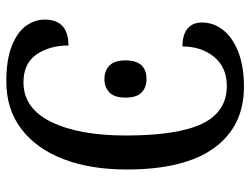

<svg xmlns="http://www.w3.org/2000/svg" viewBox="-110 -654 774 593"><g transform="rotate(90 276.5 -357.0)"><path d="M40 -108Q40 -182 120 -182Q120 -124 147.5 -83.5Q175 -43 234 -43Q314 -43 356 -128.5Q398 -214 398 -359Q398 -519 361.5 -595Q325 -671 245 -671Q187 -671 155 -631.5Q123 -592 123 -534Q87 -534 68 -549.5Q49 -565 49 -594Q49 -630 72 -659.5Q95 -689 140 -706.5Q185 -724 247 -724Q369 -724 436 -632.5Q503 -541 503 -362Q503 -250 471 -166.5Q439 -83 378 -36.5Q317 10 231 10Q163 10 120 -7.5Q77 -25 58.5 -52Q40 -79 40 -108ZM166 -358Q166 -423 224 -423Q249 -423 265 -408Q281 -393 281 -358Q281 -324 265 -308.5Q249 -293 224 -293Q198 -293 182 -308.5Q166 -324 166 -358Z"/></g></svg>

Font: Noto Serif Narrow
Style: Regular
Weight: 400
Width: 4
Designer: Monotype Design Team
Foundry: Monotype Imaging Inc.
Version: Version 1.001